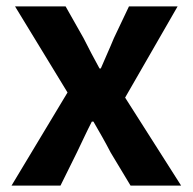

<svg xmlns="http://www.w3.org/2000/svg" viewBox="-20 -580 602 600"><path d="M16 0H169L220 -103C236 -136 251 -169 267 -200H272C290 -169 309 -136 326 -103L388 0H546L371 -275L535 -560H383L336 -461C323 -429 308 -397 295 -366H291C274 -397 257 -429 241 -461L185 -560H27L191 -291Z"/></svg>

Font: Noto Sans Mono CJK SC
Style: Bold
Weight: 700
Designer: Ryoko NISHIZUKA 西塚涼子 (kana, bopomofo & ideographs); Paul D. Hunt (Latin, Greek & Cyrillic); Sandoll Communications 산돌커뮤니
Foundry: Adobe
Version: Version 2.004;hotconv 1.0.118;makeotfexe 2.5.65603